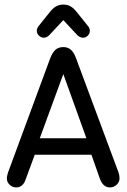

<svg xmlns="http://www.w3.org/2000/svg" viewBox="-20 -811 554 840"><path d="M380 -134 417 -29Q431 9 461 9Q478 9 490.5 -3Q503 -15 503 -31Q503 -44 498 -58L312 -558Q303 -582 290 -593.5Q277 -605 257 -605Q236 -605 223 -593.5Q210 -582 200 -557L15 -56Q13 -49 11.5 -42.5Q10 -36 10 -30Q10 -14 22.5 -2.5Q35 9 51 9Q81 9 93 -28L132 -134ZM358 -206H154L257 -487ZM257 -723 313 -663Q327 -646 343 -646Q355 -646 364 -655Q373 -664 373 -676Q373 -688 365 -697L320 -753Q304 -774 290 -782.5Q276 -791 257 -791Q238 -791 223.5 -782Q209 -773 193 -752L149 -697Q141 -687 141 -676Q141 -664 150.5 -655Q160 -646 172 -646Q187 -646 201 -663Z"/></svg>

Font: Beiruti Medium
Style: Regular
Weight: 500
Designer: Arlette Boutros
Foundry: Boutros
Version: Version 1.41